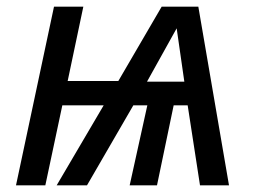

<svg xmlns="http://www.w3.org/2000/svg" viewBox="-20 -556 771 576"><path d="M28 0 142 -536H230L183 -313H335L465 -536H575L667 0H580L543 -240H501L451 0H369L422 -240H380L241 0H150L291 -240H167L116 0ZM421 -311H533L510 -471Z"/></svg>

Font: Noto IKEA Latin
Style: Italic
Weight: 400
Italic angle: -12°
Designer: Monotype Design Team
Foundry: Monotype Imaging Inc.
Version: Version 1.0